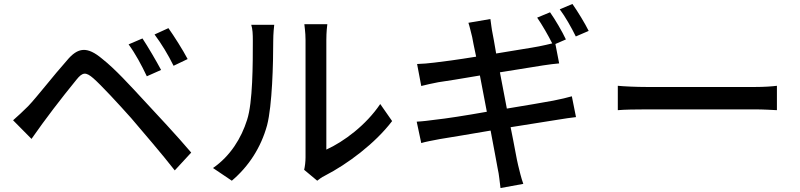

<svg xmlns="http://www.w3.org/2000/svg" viewBox="-20 -879 4040 969"><path d="M830 -737 760 -705C795 -658 828 -604 856 -547L927 -581C903 -627 857 -699 830 -737ZM699 -685 629 -655C664 -607 694 -551 721 -494L793 -526C769 -571 725 -646 699 -685ZM46 -272 139 -178C210 -280 287 -380 366 -477C397 -516 414 -516 451 -484C491 -449 576 -357 642 -283C703 -211 795 -105 862 -19L945 -109C873 -194 769 -305 702 -377C638 -446 561 -531 496 -582C420 -646 373 -641 317 -573C250 -498 167 -390 122 -343C93 -315 73 -295 46 -272Z M1581 33C1592 25 1602 16 1619 8C1734 -51 1873 -155 1959 -268L1899 -354C1827 -247 1715 -164 1627 -124V-677C1627 -718 1631 -750 1632 -757H1516C1516 -750 1522 -718 1522 -677V-85C1522 -62 1519 -39 1515 -22ZM1150 33C1235 -39 1297 -134 1328 -247C1354 -348 1359 -559 1359 -674C1359 -709 1363 -746 1364 -754H1248C1255 -731 1256 -708 1256 -673C1256 -558 1256 -362 1227 -274C1198 -182 1143 -92 1055 -31Z M2951 -723C2933 -760 2895 -822 2869 -859L2805 -832C2833 -795 2865 -738 2886 -695ZM2503 -514 2721 -549C2749 -553 2783 -558 2802 -559L2783 -657L2836 -680C2818 -719 2781 -782 2756 -817L2691 -790C2716 -754 2747 -700 2767 -660C2748 -655 2724 -650 2700 -645C2660 -637 2577 -625 2484 -609C2475 -660 2469 -698 2466 -710C2461 -733 2458 -764 2455 -783L2344 -764C2351 -743 2356 -719 2363 -692C2366 -677 2372 -642 2383 -593C2291 -578 2209 -567 2172 -563C2141 -559 2113 -557 2085 -556L2106 -445C2133 -452 2157 -457 2192 -464C2227 -469 2310 -482 2402 -498L2437 -315C2331 -296 2227 -280 2178 -275C2150 -271 2108 -266 2083 -265L2106 -157C2129 -164 2158 -169 2199 -177C2247 -185 2347 -201 2456 -220C2473 -128 2488 -52 2492 -27C2499 2 2501 35 2506 70L2621 49C2610 18 2602 -16 2595 -45C2588 -72 2576 -145 2557 -237C2650 -252 2738 -266 2790 -274C2829 -281 2864 -285 2887 -288L2866 -393C2843 -386 2811 -379 2772 -371C2724 -362 2635 -347 2538 -331Z M3098 -323C3131 -326 3190 -327 3246 -327H3790C3834 -327 3878 -324 3901 -323V-446C3877 -443 3838 -440 3789 -440H3246C3190 -440 3130 -443 3098 -446Z"/></svg>

Font: Spoqa Han Sans Neo Medium
Style: Regular
Weight: 500
Designer: [Spoqa Han Sans Neo] Dong-huui Kim  Younghwa Kang  Yujin Lee  [Noto Sans] Ryoko NISHIZUKA  (kana & ideographs); Paul D. 
Foundry: Spoqa (http://www.spoqa-han-sans.com)
Version: Version 1.000